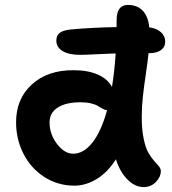

<svg xmlns="http://www.w3.org/2000/svg" viewBox="-20 -780 706 787"><path d="M285.2 -19Q216.8 -19 161.6 -54.7Q106.4 -90.3 76.2 -149.7Q45.9 -209 45.9 -278.8Q45.9 -375.5 111.1 -434.3Q176.3 -493.2 282.2 -492.2Q339.8 -492.2 380.4 -474.6Q420.9 -457 439 -423.8Q449.7 -489.3 454.1 -561Q422.4 -560.1 389.6 -558.3Q356.9 -556.6 338.9 -555.9Q320.8 -555.2 309.1 -555.2Q261.7 -555.2 236.3 -570.8Q210.9 -586.4 210.9 -613.8Q210.9 -634.3 224.4 -645Q237.8 -655.8 270 -659.2Q361.3 -667.5 458 -668.9V-696.8Q458 -759.8 503.9 -759.8Q542.5 -759.8 564.9 -736.3Q587.4 -712.9 591.8 -668Q624 -663.1 640.6 -647.2Q657.2 -631.3 657.2 -609.9Q657.2 -587.4 639.9 -574.7Q622.6 -562 591.8 -562H588.9Q585.4 -527.3 577.9 -477.1Q570.3 -426.8 565.7 -384.8Q561 -342.8 561 -299.8Q561 -248.5 569.1 -210.4Q577.1 -172.4 588.6 -153.1Q600.1 -133.8 611.6 -120.8Q623 -107.9 631.1 -98.4Q639.2 -88.9 639.2 -79.1Q639.2 -54.7 618.9 -33.9Q598.6 -13.2 568.8 -13.2Q533.2 -13.2 502.4 -44.2Q471.7 -75.2 455.1 -127Q420.4 -72.3 375.5 -45.7Q330.6 -19 285.2 -19ZM183.1 -278.8Q183.1 -229.5 213.9 -189.7Q244.6 -149.9 279.8 -149.9Q322.8 -149.9 358.9 -195.8Q395 -241.7 418.9 -328.1Q410.2 -329.1 400.1 -334.5Q390.1 -339.8 381.1 -345.7Q372.1 -351.6 353.3 -356.2Q334.5 -360.8 310.1 -360.8Q250 -360.8 216.6 -339.1Q183.1 -317.4 183.1 -278.8Z"/></svg>

Font: Shantell Sans Irregular
Style: Regular
Weight: 600
Designer: Stephen Nixon, Anya Danilova, Shantell Martin
Foundry: Arrow Type
Version: Version 1.006;[9816181b4]